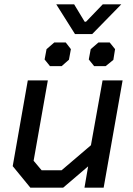

<svg xmlns="http://www.w3.org/2000/svg" viewBox="-20 -871 615 891"><path d="M39 -100 109 -498H202L136 -125L173 -81H266L402 -197L456 -498H549L461 0H372L389 -99L273 0H121ZM241 -851H324L373 -770H379L457 -851H543L408 -713H328ZM187 -595 196 -643 232 -674H285L309 -643L300 -594L266 -564H212ZM392 -595 401 -643 437 -674H489L514 -643L506 -593L470 -564H417Z"/></svg>

Font: Chakra Petch Medium
Style: Italic
Weight: 500
Italic angle: -10°
Designer: Katatrad Aksorn Co.,Ltd.
Foundry: Cadson Demak Co.,Ltd.
Version: Version 1.000; ttfautohint (v1.6)